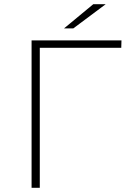

<svg xmlns="http://www.w3.org/2000/svg" viewBox="-20 -892 605 912"><path d="M169 -665H556L557 -700H130V0H169ZM328 -757 482 -872H423L284 -757Z"/></svg>

Font: Montserrat-Alt1 ExtLt
Style: Regular
Weight: 200
Designer: Differentunic
Foundry: Differentunic
Version: Version 7.222